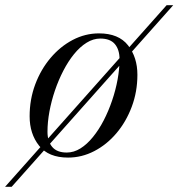

<svg xmlns="http://www.w3.org/2000/svg" viewBox="-82 -599 690 742"><path d="M-62.5 123 562 -579H587.5L-37 123ZM181 10Q105.5 10 69 -36Q32.5 -82 32.5 -149.5Q32.5 -215 54.2 -273Q76 -331 113.5 -375.2Q151 -419.5 199.2 -444.8Q247.5 -470 300.5 -470Q376.5 -470 412.8 -423.8Q449 -377.5 449 -310Q449 -244.5 427.2 -186.5Q405.5 -128.5 368 -84.2Q330.5 -40 282.2 -15Q234 10 181 10ZM176 -9.5Q203.5 -9.5 229 -25.5Q254.5 -41.5 277.2 -69.5Q300 -97.5 318.8 -133.8Q337.5 -170 351.2 -210.5Q365 -251 372.5 -292Q380 -333 380 -370Q380 -407 362 -428.5Q344 -450 305.5 -450Q278.5 -450 252.8 -434Q227 -418 204.2 -390Q181.5 -362 162.8 -325.8Q144 -289.5 130.2 -249Q116.5 -208.5 109 -167.8Q101.5 -127 101.5 -89.5Q101.5 -53 119.8 -31.2Q138 -9.5 176 -9.5Z"/></svg>

Font: Bodoni Moda SC
Style: Italic
Weight: 400
Italic angle: -13°
Designer: Owen Earl
Foundry: indestructible type
Version: Version 2.005